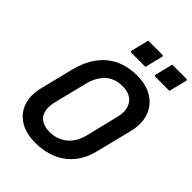

<svg xmlns="http://www.w3.org/2000/svg" viewBox="-265 -1044 1187 1187"><g transform="rotate(45 328.5 -450.5)"><path d="M419 -720Q502 -720 557 -684.5Q612 -649 632.5 -587.5Q653 -526 633 -447L574 -211Q554 -131 508.5 -79.5Q463 -28 401.5 -4Q340 20 270 20Q184 20 129.5 -15Q75 -50 55.5 -110Q36 -170 55 -245L109 -463Q141 -588 219.5 -654Q298 -720 419 -720ZM179 -254Q166 -202 171.5 -171.5Q177 -141 193 -122Q207 -108 229.5 -99Q252 -90 283 -90Q348 -90 395.5 -128.5Q443 -167 461 -240L513 -453Q524 -498 517 -528Q510 -558 492 -577Q477 -593 455.5 -601.5Q434 -610 401 -610Q334 -610 291 -570Q248 -530 231 -462ZM315 -921H438Q449 -921 446 -910L417 -794H294Q283 -794 286 -805ZM525 -921H648Q659 -921 656 -910L627 -794H504Q493 -794 496 -805Z"/></g></svg>

Font: Recursive Sn Lnr St SmB
Style: Italic
Weight: 600
Italic angle: -15°
Version: Version 1.079;hotconv 1.0.112;makeotfexe 2.5.65598; ttfautoh